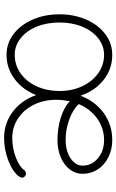

<svg xmlns="http://www.w3.org/2000/svg" viewBox="165 -715 569 939"><g transform="rotate(90 449.5 -245.5)"><path d="M849 -68Q849 -64 843 -54Q820 -23 766 -2Q712 19 654 19Q583 19 526.5 -23.5Q470 -66 445 -138Q419 -72 366.5 -32.5Q314 7 248 7Q192 7 147 -27Q102 -61 76 -120Q50 -179 50 -252Q50 -324 76 -383Q102 -442 147 -476Q192 -510 248 -510Q317 -510 370.5 -468Q424 -426 448 -355Q475 -426 532.5 -468Q590 -510 665 -510Q711 -510 749 -491Q787 -472 808.5 -439Q830 -406 830 -365Q830 -330 808.5 -302Q787 -274 749 -258Q711 -242 665 -242Q605 -242 553 -259Q501 -276 475 -303Q468 -266 468 -236Q468 -175 492.5 -126Q517 -77 559.5 -49Q602 -21 654 -21Q705 -21 750.5 -38.5Q796 -56 814 -82Q816 -84 820.5 -86Q825 -88 829 -88Q837 -88 843 -82Q849 -76 849 -68ZM425 -252Q425 -313 402 -362.5Q379 -412 338.5 -441Q298 -470 248 -470Q204 -470 167.5 -441.5Q131 -413 110.5 -363.5Q90 -314 90 -252Q90 -190 110.5 -140Q131 -90 167.5 -61.5Q204 -33 248 -33Q298 -33 338.5 -61.5Q379 -90 402 -140Q425 -190 425 -252ZM489 -346Q515 -318 563.5 -300Q612 -282 665 -282Q718 -282 754 -306Q790 -330 790 -365Q790 -410 754 -440Q718 -470 665 -470Q607 -470 560 -436.5Q513 -403 489 -346Z"/></g></svg>

Font: Tsukimi Rounded Light
Style: Regular
Weight: 300
Designer: Takashi Funayama
Foundry: Takashi Funayama
Version: Version 1.032; ttfautohint (v1.8.3)